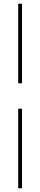

<svg xmlns="http://www.w3.org/2000/svg" viewBox="-20 -850 221 1055"><path d="M83 -392Q80 -392 80 -396V-826Q80 -830 83 -830H97Q101 -830 101 -826V-396Q101 -392 97 -392ZM83 185Q80 185 80 181V-249Q80 -253 83 -253H97Q101 -253 101 -249V181Q101 185 97 185Z"/></svg>

Font: Sofia Sans Condensed Thin
Style: Regular
Weight: 250
Version: Version 4.100